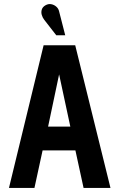

<svg xmlns="http://www.w3.org/2000/svg" viewBox="-20 -922 585 942"><path d="M270 -866Q267 -880 256 -889.5Q245 -899 231 -901.5Q217 -904 203 -896Q189 -888 185 -875Q181 -862 185 -848.5Q189 -835 197 -825L256 -749H300ZM522 0 349 -700H194L24 0H149L189 -184H350L390 0ZM216 -301 270 -557 325 -301Z"/></svg>

Font: Advent Pro
Style: Bold
Weight: 700
Designer: VivaRado, Andreas Kalpakidis
Foundry: VivaRado, Andreas Kalpakidis
Version: Version 3.000